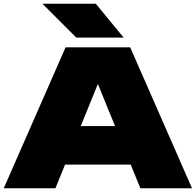

<svg xmlns="http://www.w3.org/2000/svg" viewBox="-23 -1002 1042 1022"><path d="M238 -126V-331H749V-126ZM670 -750 999 0H724L465 -636H531L272 0H-3L326 -750ZM487 -982 635 -802H383L203 -982Z"/></svg>

Font: Unbounded Black
Style: Regular
Weight: 900
Designer: Luke Prowse, Jean-Baptiste Morizot, Fátima Lázaro, Florian Runge
Foundry: NaN
Version: Version 1.701;gftools[0.9.28.dev5+ged2979d]